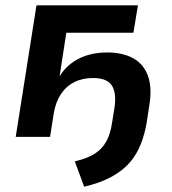

<svg xmlns="http://www.w3.org/2000/svg" viewBox="-20 -514 646 721"><path d="M296 187 261 92Q308 81 336 63Q364 45 379.5 16.5Q395 -12 401 -54L410 -110Q418 -165 400 -193Q382 -221 329 -221Q289 -221 258 -205Q227 -189 208 -159.5Q189 -130 182 -89L168 0H39L117 -494H498L481 -391H229L202 -216H197Q224 -266 271.5 -291.5Q319 -317 383 -317Q441 -317 480.5 -295Q520 -273 536 -228Q552 -183 540 -114L531 -55Q524 -12 509 26.5Q494 65 468 95.5Q442 126 399.5 149.5Q357 173 296 187Z"/></svg>

Font: Nunito Sans 10pt
Style: Bold Italic
Weight: 700
Italic angle: -9°
Designer: Vernon Adams
Foundry: Vernon Adams
Version: Version 3.101;gftools[0.9.27]